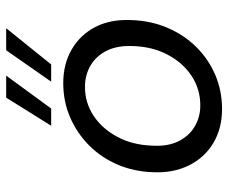

<svg xmlns="http://www.w3.org/2000/svg" viewBox="-80 -664 755 636"><g transform="rotate(-90 298.0 -345.5)"><path d="M255 12Q191 12 142.5 -17Q94 -46 68.5 -98Q43 -150 46 -216Q48 -280 71.5 -334.5Q95 -389 135.5 -429Q176 -469 228.5 -491.5Q281 -514 341 -514Q405 -514 453.5 -485.5Q502 -457 527.5 -407Q553 -357 550 -289Q548 -224 524.5 -169Q501 -114 461 -73.5Q421 -33 368.5 -10.5Q316 12 255 12ZM267 -60Q321 -60 364.5 -88.5Q408 -117 435 -167.5Q462 -218 464 -284Q466 -335 448.5 -370Q431 -405 399.5 -423.5Q368 -442 329 -442Q276 -442 233 -413.5Q190 -385 163 -334.5Q136 -284 134 -218Q131 -168 148.5 -132.5Q166 -97 197.5 -78.5Q229 -60 267 -60ZM346 -554 450 -703H523L403 -554ZM200 -554 293 -703H366L257 -554Z"/></g></svg>

Font: DM Sans 16pt
Style: Italic
Weight: 400
Italic angle: -10°
Version: Version 4.004;gftools[0.9.30]